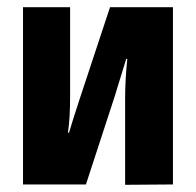

<svg xmlns="http://www.w3.org/2000/svg" viewBox="-20 -513 544 534"><path d="M461 0 328 1V-242Q328 -289 334 -349H331Q327 -336 321 -316.5Q315 -297 308.5 -276Q302 -255 300 -248L219 0H44V-493H175V-245Q175 -184 169 -144H172Q181 -175 202 -239L286 -493H461Z"/></svg>

Font: exo2condensed_b
Style: Bold
Weight: 700
Width: 3
Designer: Natanael Gama
Version: Version 1.001;PS 001.001;hotconv 1.0.70;makeotf.lib2.5.58329